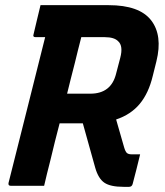

<svg xmlns="http://www.w3.org/2000/svg" viewBox="-20 -720 640 744"><path d="M151 0H22Q11 0 13 -11Q50 -159 84.5 -295Q119 -431 155 -576H118Q106 -576 110 -587Q117 -616 123.5 -644Q130 -672 137 -700H401Q520 -700 565.5 -641.5Q611 -583 586 -482L572 -426Q556 -359 521.5 -317.5Q487 -276 430 -257Q438 -230 445.5 -203Q453 -176 461 -149Q466 -132 472 -127Q478 -122 490 -122H523Q516 -94 509 -65Q502 -36 494 -7Q491 4 480 4H459Q408 4 384.5 -12Q361 -28 349 -70Q337 -113 325 -156Q313 -199 301 -242H211Q202 -208 193 -172Q184 -136 175 -98Q168 -71 162 -46.5Q156 -22 151 0ZM270 -476Q262 -445 254.5 -415.5Q247 -386 240 -357H330Q411 -357 430 -435L446 -496Q458 -542 438 -560Q423 -576 386 -576H295Q288 -550 282 -525Q276 -500 270 -476Z"/></svg>

Font: Recursive Sn Lnr St
Style: Bold Italic
Weight: 700
Italic angle: -15°
Version: Version 1.079;hotconv 1.0.112;makeotfexe 2.5.65598; ttfautoh